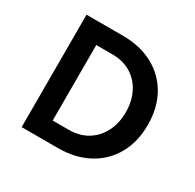

<svg xmlns="http://www.w3.org/2000/svg" viewBox="-144 -804 973 960"><g transform="rotate(30 343.0 -324.5)"><path d="M93 -649H303Q402 -649 476.5 -609.2Q551 -569.5 592.5 -496.5Q634 -423.5 634 -324Q634 -225.5 592.5 -152.8Q551 -80 476.5 -40Q402 0 303 0H93ZM211 -542V-106H303Q366 -106 411.8 -134.5Q457.5 -163 482.2 -212.2Q507 -261.5 507 -324Q507 -387.5 482.2 -436.8Q457.5 -486 411.8 -514Q366 -542 303 -542Z"/></g></svg>

Font: Karla
Style: Bold
Weight: 700
Designer: Jonathan Pinhorn
Version: Version 2.004; ttfautohint (v1.8.4.7-5d5b);gftools[0.9.33]